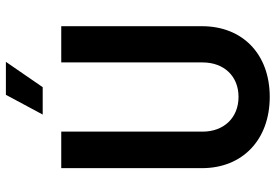

<svg xmlns="http://www.w3.org/2000/svg" viewBox="-162 -766 936 652"><g transform="rotate(-90 306.0 -440.0)"><path d="M303 8C448 8 543 -84 543 -222V-700H420V-220C420 -148 374 -98 303 -98C232 -98 185 -148 185 -220V-700H61V-222C61 -84 158 8 303 8ZM243 -763H336L422 -888H310Z"/></g></svg>

Font: Vanilla Cream
Style: Bold
Weight: 700
Designer: Jeremy Tribby, Jinavaṁso
Foundry: Tribby Type
Version: Version 1.422;Glyphs 3.1.2 (3151)